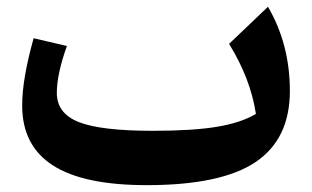

<svg xmlns="http://www.w3.org/2000/svg" viewBox="-20 -537 919 566"><path d="M734.4 -201.2Q718.8 -304.7 655.3 -407.7L770 -517.1Q834.5 -406.2 834.5 -269Q834.5 -127 733.2 -59.1Q631.8 8.8 412.6 8.8Q226.1 8.8 135.7 -49.6Q45.4 -107.9 45.4 -225.6Q45.4 -267.1 54 -315.9Q62.5 -364.7 79.1 -424.3L177.2 -401.4Q147.5 -318.4 147.5 -263.2Q147.5 -202.6 212.6 -177Q277.8 -151.4 430.7 -151.4Q547.4 -151.4 618.7 -163.1Q689.9 -174.8 734.4 -201.2Z"/></svg>

Font: Pinar DS1 Bold
Style: Regular
Weight: 700
Designer: Amin Abedi
Version: Version 3.000